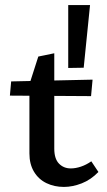

<svg xmlns="http://www.w3.org/2000/svg" viewBox="-20 -730 422 757"><path d="M232 7Q194 7 163 -8Q132 -23 114 -53Q96 -83 96 -125V-398L131 -507L194 -520V-391V-375V-144Q194 -104 212.5 -85Q231 -66 259 -66Q278 -66 299 -73Q320 -80 340 -94L368 -52Q338 -21 302 -7Q266 7 232 7ZM339 -351 19 -353 24 -409 345 -416ZM310 -463 249 -462V-710H335Z"/></svg>

Font: Ysabeau Office SemiBold
Style: Regular
Weight: 600
Designer: Christian Thalmann (Catharsis Fonts)
Version: Version 2.001;gftools[0.9.30]; featfreeze: tnum,lnum,ss02